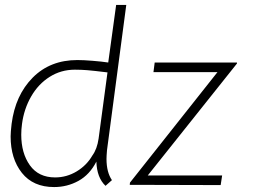

<svg xmlns="http://www.w3.org/2000/svg" viewBox="-20 -748 1025 777"><path d="M23 -196Q23 -213 27 -247Q42 -363 112.5 -434Q183 -505 293 -505Q317 -505 354.5 -502Q392 -499 418 -495L450 -728H491L413 -140Q411 -116 411 -105Q411 -51 433 -19L407 4Q372 -29 370 -94Q343 -41 297.5 -16Q252 9 199 9Q114 9 68.5 -48.5Q23 -106 23 -196ZM354 -119Q373 -145 379 -187L415 -455Q358 -462 333 -464Q308 -466 283 -466Q227 -466 181 -437Q135 -408 106 -357.5Q77 -307 69 -246Q66 -224 66 -203Q66 -128 101 -79Q136 -30 203 -30Q250 -30 290.5 -54.5Q331 -79 354 -119ZM506 -9 860 -456H601L606 -495H939V-491L578 -38H879L873 1L505 0Z"/></svg>

Font: Bellota Text Light
Style: Italic
Weight: 300
Italic angle: -7.5°
Designer: Kemie Guaida
Foundry: Kemie Guaida
Version: Version 4.001